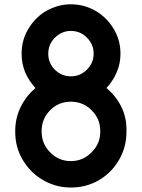

<svg xmlns="http://www.w3.org/2000/svg" viewBox="-20 -840 650 880"><path d="M467.8 -436.5Q510.7 -401.4 536.1 -350.6Q560.5 -300.8 559.6 -243.2Q559.6 -241.2 559.6 -240.2Q559.6 -238.3 559.6 -235.4Q559.6 -198.2 549.8 -164.1Q540 -129.9 521.5 -100.6Q488.3 -45.9 430.7 -12.7Q374 19.5 304.7 19.5Q267.6 19.5 234.4 9.8Q200.2 0 170.9 -18.6Q116.2 -51.8 83 -109.4Q49.8 -166 49.8 -235.4Q49.8 -236.3 49.8 -237.3Q49.8 -238.3 49.8 -240.2Q49.8 -298.8 75.2 -350.6Q100.6 -401.4 142.6 -436.5Q113.3 -467.8 95.7 -507.8Q79.1 -547.9 79.1 -593.8Q79.1 -655.3 108.4 -705.1Q137.7 -755.9 185.5 -786.1Q211.9 -801.8 242.2 -811.5Q272.5 -820.3 304.7 -820.3Q337.9 -820.3 368.2 -811.5Q398.4 -802.7 424.8 -786.1Q472.7 -755.9 502 -706.1Q532.2 -655.3 532.2 -593.8Q532.2 -547.9 514.6 -507.8Q497.1 -467.8 467.8 -436.5ZM304.7 -698.2Q262.7 -698.2 231.4 -667Q201.2 -636.7 201.2 -593.8Q201.2 -550.8 231.4 -520.5Q262.7 -490.2 304.7 -490.2Q347.7 -490.2 377.9 -520.5Q409.2 -550.8 409.2 -593.8Q409.2 -636.7 378.9 -667Q348.6 -698.2 304.7 -698.2ZM304.7 -101.6Q360.4 -101.6 399.4 -141.6Q439.5 -180.7 439.5 -235.4Q439.5 -236.3 439.5 -240.2Q439.5 -295.9 399.4 -335Q360.4 -374 304.7 -374Q249 -374 210 -335Q170.9 -295.9 170.9 -240.2Q170.9 -238.3 170.9 -236.3Q170.9 -180.7 210 -141.6Q249 -101.6 304.7 -101.6Z"/></svg>

Font: CtripNumber bold
Style: Bold
Weight: 400
Version: Version 1.0